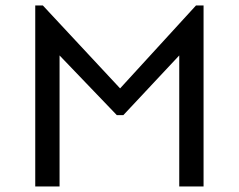

<svg xmlns="http://www.w3.org/2000/svg" viewBox="-20 -674 863 694"><path d="M107.4 0V-654.3H134.8L414.1 -354.5L688.5 -654.3H715.8V0H627.9V-473.6L425.8 -257.8H402.3L195.3 -473.6V0Z"/></svg>

Font: Sen
Style: Regular
Weight: 400
Designer: Kosal Sen, Philatype
Foundry: Philatype
Version: Version 2.000;gftools[0.9.31]